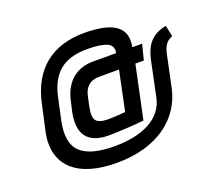

<svg xmlns="http://www.w3.org/2000/svg" viewBox="-117 -747 1081 982"><g transform="rotate(-20 424.0 -256.0)"><path d="M848 -428 835 -488Q793 -480 767 -461Q741 -442 727 -415Q713 -388 705 -354L665 -163Q657 -121 632.5 -90Q608 -59 571 -39Q534 -19 485.5 -9Q437 1 380 1Q314 1 268 -11.5Q222 -24 195.5 -49.5Q169 -75 162 -116.5Q155 -158 167 -215L193 -335Q202 -378 219.5 -411.5Q237 -445 263.5 -468Q290 -491 328 -502.5Q366 -514 416 -514Q486 -514 521.5 -499.5Q557 -485 549 -444H419Q391 -444 364 -435.5Q337 -427 313.5 -409Q290 -391 272.5 -361Q255 -331 246 -287L234 -235Q226 -193 230 -160.5Q234 -128 251 -106Q268 -84 297.5 -72.5Q327 -61 370 -61Q394 -61 420 -62.5Q446 -64 471.5 -65Q497 -66 517.5 -68Q538 -70 550 -71Q562 -72 562 -72L623 -360H669L690 -444H637Q645 -486 634.5 -515.5Q624 -545 596 -563Q568 -581 526 -589Q484 -597 429 -597Q365 -597 311.5 -580.5Q258 -564 216 -530.5Q174 -497 145.5 -446.5Q117 -396 103 -329L72 -189Q58 -121 72.5 -69.5Q87 -18 126 16.5Q165 51 225 68Q285 85 359 85Q445 85 512.5 65.5Q580 46 630 10.5Q680 -25 711 -73Q742 -121 754 -176L791 -351Q795 -370 801 -384Q807 -398 818 -409Q829 -420 848 -428ZM420 -360H534L489 -145Q482 -144 471.5 -143.5Q461 -143 448.5 -142Q436 -141 422 -140.5Q408 -140 393 -140Q347 -140 331 -159Q315 -178 326 -232L337 -284Q344 -317 359 -333Q374 -349 390.5 -354.5Q407 -360 420 -360Z"/></g></svg>

Font: Advent Pro SemiBold
Style: Italic
Weight: 600
Italic angle: -12°
Version: Version 3.000